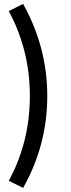

<svg xmlns="http://www.w3.org/2000/svg" viewBox="-20 -844 357 970"><path d="M96.7 -824.2Q218.8 -605.5 218.8 -359.4Q218.8 -110.4 96.7 105.5L24.4 69.3Q130.9 -127 130.9 -359.4Q130.9 -589.8 24.4 -788.1Z"/></svg>

Font: Min Sans
Style: Regular
Weight: 400
Designer: Jinseong-Kim, NotoSansCJK, Nunito
Foundry: Jinseong-Kim
Version: Version 1.400;Glyphs 3.1.2 (3151)